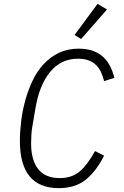

<svg xmlns="http://www.w3.org/2000/svg" viewBox="-20 -962 640 994"><path d="M284 12Q184 12 133.5 -49Q83 -110 83 -232Q83 -280 89.5 -334Q96 -388 110.5 -441Q125 -494 148 -543Q171 -592 205 -629Q239 -666 284 -688Q329 -710 387 -710Q431 -710 463 -698Q495 -686 516.5 -665Q538 -644 551.5 -616.5Q565 -589 572 -559L519 -542Q513 -567 503 -588.5Q493 -610 477 -625.5Q461 -641 438.5 -649.5Q416 -658 383 -658Q296 -658 239.5 -589.5Q183 -521 163 -398L149 -316Q144 -290 142.5 -266Q141 -242 141 -219Q141 -134 177.5 -87Q214 -40 290 -40Q352 -40 392.5 -74.5Q433 -109 472 -180L519 -156Q477 -74 423 -31Q369 12 284 12ZM400 -760 366 -781 485 -942 534 -913Z"/></svg>

Font: IBM Plex Mono Light
Style: Italic
Weight: 300
Italic angle: -9°
Monospace: yes
Designer: Mike Abbink, Paul van der Laan, Pieter van Rosmalen
Foundry: Bold Monday
Version: Version 2.3